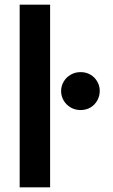

<svg xmlns="http://www.w3.org/2000/svg" viewBox="-20 -800 484 820"><path d="M194 -780V0H64V-780ZM241 -411Q241 -433 252 -451.5Q263 -470 282 -481Q301 -492 324 -492Q348 -492 366.5 -481Q385 -470 395.5 -451.5Q406 -433 406 -412Q406 -390 395.5 -371Q385 -352 366.5 -341Q348 -330 324 -330Q301 -330 282 -341Q263 -352 252 -370.5Q241 -389 241 -411Z"/></svg>

Font: Venryn Sans SemiBold
Style: Regular
Weight: 600
Designer: Owen Earl, indestructible type* (font) & Cristiano Sobral (main changes)
Version: Version 3.60;October 28, 2020;FontCreator 13.0.0.2681 64-bit